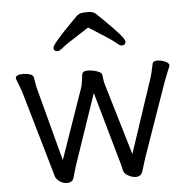

<svg xmlns="http://www.w3.org/2000/svg" viewBox="-53 -777 835 847"><g transform="rotate(-5 365.0 -353.5)"><path d="M25 -462Q25 -478 60 -478Q75 -478 89.5 -473Q104 -468 105 -457Q107 -447 109 -433Q111 -419 114 -408L200 -84L308 -394Q313 -409 314.5 -424.5Q316 -440 318 -451Q320 -468 342 -468Q364 -468 384.5 -461Q405 -454 406.5 -444Q408 -434 409 -423.5Q410 -413 413 -403L508 -84L615 -406Q620 -420 624 -438Q628 -456 632 -474Q635 -485 653 -485Q671 -485 688 -477.5Q705 -470 705 -459Q705 -456 699.5 -444Q694 -432 677 -387L564 -65Q560 -53 555.5 -37.5Q551 -22 546 -7Q539 18 515 18Q502 18 488.5 12Q475 6 468 -1.5Q461 -9 459 -21Q457 -33 453 -46L362 -367L259 -65Q253 -48 249.5 -34.5Q246 -21 240 -1.5Q234 18 209.5 18Q185 18 167 -2Q160 -9 158 -18Q156 -27 150 -46L48 -399L38 -426Q32 -443 28.5 -451Q25 -459 25 -462ZM362 -657Q261 -593 244.5 -579Q228 -565 220 -565Q202 -565 202 -580.5Q202 -596 283 -678Q303 -699 314.5 -710Q326 -721 336.5 -723Q347 -725 369 -725Q391 -725 403 -713Q415 -701 435 -682Q521 -598 521 -581.5Q521 -565 503 -565Q495 -565 477.5 -580.5Q460 -596 362 -657Z"/></g></svg>

Font: QiushuiShotai
Style: Regular
Weight: 600
Designer: Fontworks Inc.
Foundry: Fontworks Inc.
Version: Version 1.250